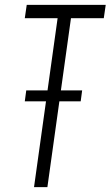

<svg xmlns="http://www.w3.org/2000/svg" viewBox="-20 -770 455 790"><path d="M82 -353 88 -398H318L312 -353ZM120 0 217 -695H82L90 -750H415L407 -695H272L175 0Z"/></svg>

Font: Mohave Light Light
Style: Italic
Weight: 300
Italic angle: -8°
Version: Version 2.003